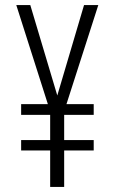

<svg xmlns="http://www.w3.org/2000/svg" viewBox="-20 -734 452 754"><path d="M205 -359 310 -714H366L241 -325H348V-283H232V-184H348V-143H232V0H177V-143H63V-184H177V-283H63V-325H168L44 -714H99Z"/></svg>

Font: Noto Sans Myanmar ExtraCondensed Light
Style: Regular
Weight: 300
Width: 2
Designer: Monotype Design Team
Foundry: Monotype Imaging Inc.
Version: Version 2.107; ttfautohint (v1.8.4.7-5d5b)